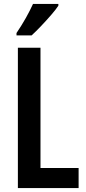

<svg xmlns="http://www.w3.org/2000/svg" viewBox="-20 -957 436 977"><path d="M71 0V-714H186V-102H380V0ZM277 -928Q264 -908 240 -880.5Q216 -853 189.5 -825Q163 -797 141 -777H64V-789Q91 -829 112 -866.5Q133 -904 148 -937H277Z"/></svg>

Font: Noto Sans Kannada ExtraCondensed SemiBold
Style: Regular
Weight: 600
Width: 2
Designer: Jelle Bosma - Monotype Design Team
Foundry: Monotype Imaging Inc.
Version: Version 2.005; ttfautohint (v1.8.4.7-5d5b)